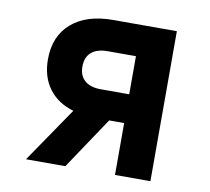

<svg xmlns="http://www.w3.org/2000/svg" viewBox="-71 -689 842 769"><g transform="rotate(10 350.0 -305.0)"><path d="M82 0 235 -224Q170 -243 134.5 -291Q99 -339 99 -410Q99 -504 160 -557Q221 -610 329 -610H588V0H444V-211H383L242 0ZM329 -328H444V-483H329Q286 -483 263 -463Q240 -443 240 -405Q240 -368 263 -348Q286 -328 329 -328Z"/></g></svg>

Font: Martian Mono SemiBold
Style: Regular
Weight: 600
Monospace: yes
Designer: Roman Shamin
Foundry: Evil Martians
Version: Version 1.000; ttfautohint (v1.8.4.7-5d5b)